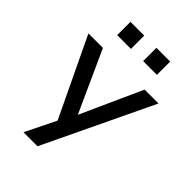

<svg xmlns="http://www.w3.org/2000/svg" viewBox="-255 -823 1114 1114"><g transform="rotate(45 301.5 -266.0)"><path d="M153 180 261 -40V25L14 -492H133L313 -96H296L475 -492H589L268 180ZM352 -603V-712H465V-603ZM139 -603V-712H252V-603Z"/></g></svg>

Font: Nunito Sans 10pt SemiExpanded SemiBold
Style: Regular
Weight: 600
Width: 6
Designer: Vernon Adams
Foundry: Vernon Adams
Version: Version 3.101;gftools[0.9.27]